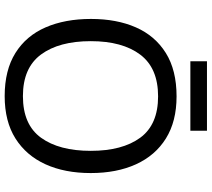

<svg xmlns="http://www.w3.org/2000/svg" viewBox="-62 -833 905 821"><g transform="rotate(90 390.5 -422.5)"><path d="M720 -358Q720 -247 682.5 -164.5Q645 -82 572 -36Q499 10 391 10Q280 10 206.5 -36Q133 -82 97 -165Q61 -248 61 -359Q61 -469 97 -551Q133 -633 206.5 -679Q280 -725 392 -725Q499 -725 572 -679.5Q645 -634 682.5 -551.5Q720 -469 720 -358ZM156 -358Q156 -223 213 -145.5Q270 -68 391 -68Q513 -68 569 -145.5Q625 -223 625 -358Q625 -493 569 -569.5Q513 -646 392 -646Q271 -646 213.5 -569.5Q156 -493 156 -358ZM539 -855V-784H242V-855Z"/></g></svg>

Font: Noto Sans Glagolitic
Style: Regular
Weight: 400
Designer: Monotype Design Team
Foundry: Monotype Imaging Inc.
Version: Version 2.004; ttfautohint (v1.8.4.7-5d5b)